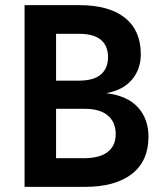

<svg xmlns="http://www.w3.org/2000/svg" viewBox="-20 -730 640 750"><path d="M76 0V-710H288Q406 -710 468 -660.5Q530 -611 530 -518Q530 -460 495.5 -419Q461 -378 395 -366Q478 -356 519 -310.5Q560 -265 560 -196Q560 -101 495 -50.5Q430 0 311 0ZM199 -415H288Q346 -415 374 -439Q402 -463 402 -507Q402 -551 374 -574.5Q346 -598 288 -598H199ZM199 -112H311Q372 -113 402 -137.5Q432 -162 432 -206Q432 -253 401 -279Q370 -305 311 -305H199Z"/></svg>

Font: Geist Mono SemiBold
Style: Regular
Weight: 600
Monospace: yes
Designer: Basement.studio, Andrés Briganti, Mateo Zaragoza
Foundry: Basement.studio, Vercel, Andrés Briganti, Guido Ferreyra, Mateo Zaragoza
Version: Version 1.500; ttfautohint (v1.8.4.7-5d5b)